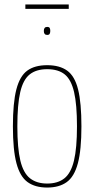

<svg xmlns="http://www.w3.org/2000/svg" viewBox="-20 -833 424 863"><path d="M38 -265Q38 -371 53.5 -431Q69 -491 102.5 -515.5Q136 -540 192 -540Q248 -540 282 -515.5Q316 -491 331 -431Q346 -371 346 -265Q346 -159 330 -99Q314 -39 280 -14.5Q246 10 192 10Q138 10 104 -14.5Q70 -39 54 -99Q38 -159 38 -265ZM58 -265Q58 -167 71.5 -111Q85 -55 115 -31.5Q145 -8 192 -8Q240 -8 269.5 -31.5Q299 -55 312.5 -111Q326 -167 326 -265Q326 -363 313 -419Q300 -475 271 -498.5Q242 -522 192 -522Q143 -522 113.5 -498.5Q84 -475 71 -419Q58 -363 58 -265ZM192 -676Q177 -676 177 -694Q177 -712 192 -712Q201 -712 203.5 -707Q206 -702 206 -694Q206 -687 203.5 -681.5Q201 -676 192 -676ZM94 -793V-813H289V-793Z"/></svg>

Font: Georama SemiCondensed Thin
Style: Regular
Weight: 100
Width: 4
Designer: Jean-Baptiste Levee
Foundry: Production Type
Version: Version 1.000